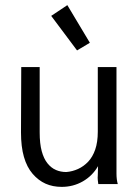

<svg xmlns="http://www.w3.org/2000/svg" viewBox="-20 -719 540 750"><path d="M63 -457H135V-202Q135 -158 143 -128.5Q151 -99 165.5 -81Q180 -63 198.5 -55Q217 -47 239 -47Q263 -49 285 -59Q307 -69 324.5 -87.5Q342 -106 352 -135Q362 -164 362 -205V-457H435V-41Q435 -18 440 0H364Q363 -7 362 -15.5Q361 -24 362 -35L363 -70Q341 -32 303.5 -10.5Q266 11 221 11Q186 11 158 -1.5Q130 -14 107.5 -40Q85 -66 73.5 -106Q62 -146 62 -202ZM243 -699 331 -552 281 -522 180 -657Z"/></svg>

Font: Inconsolata
Style: Regular
Weight: 400
Designer: Raph Levien, Kirill Tkachev
Foundry: Cyreal
Version: Version 1.013